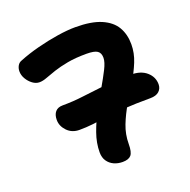

<svg xmlns="http://www.w3.org/2000/svg" viewBox="-127 -834 955 966"><g transform="rotate(-20 350.0 -350.5)"><path d="M369 9Q344 9 323 -0.5Q302 -10 289 -29Q276 -48 276 -76Q276 -126 294.5 -178Q313 -230 340 -280Q367 -330 393.5 -375.5Q420 -421 438.5 -457.5Q457 -494 457 -517Q457 -543 441 -554Q425 -565 383 -565Q324 -565 281 -557Q238 -549 206.5 -538.5Q175 -528 153 -519.5Q131 -511 113 -511Q94 -511 76.5 -524Q59 -537 47.5 -556.5Q36 -576 36 -597Q36 -613 43.5 -626.5Q51 -640 66 -645Q113 -664 169 -678.5Q225 -693 279.5 -701.5Q334 -710 376 -710Q462 -710 514 -687.5Q566 -665 589 -625.5Q612 -586 612 -533Q612 -486 593.5 -440.5Q575 -395 547.5 -349.5Q520 -304 492.5 -258Q465 -212 446.5 -164.5Q428 -117 428 -66Q428 -22 414.5 -6.5Q401 9 369 9ZM220 -217Q180 -217 154.5 -243.5Q129 -270 129 -303Q129 -331 142.5 -346.5Q156 -362 182 -362Q238 -362 292.5 -369Q347 -376 411 -383Q475 -390 558 -390Q611 -390 641.5 -363Q672 -336 672 -297Q672 -274 656 -259.5Q640 -245 609 -245Q528 -245 469.5 -241Q411 -237 368.5 -231Q326 -225 291 -221Q256 -217 220 -217Z"/></g></svg>

Font: Shantell Sans Light
Style: Bold
Weight: 700
Version: Version 1.011;[c5ecc13dd]